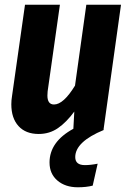

<svg xmlns="http://www.w3.org/2000/svg" viewBox="-20 -551 549 814"><path d="M299 115Q299 149 340 149Q364 149 394 143L373 236Q346 243 310 243Q257 243 223.5 214.5Q190 186 190 138Q190 50 291 -5L295 -78Q262 -33 226 -8Q190 17 144 17Q89 17 58.5 -16.5Q28 -50 28 -109Q28 -126 31 -144L86 -531H234L182 -164Q181 -157 181 -146Q181 -108 209 -108Q249 -108 298 -188L346 -531H493L419 -2L420 0Q299 50 299 115Z"/></svg>

Font: Fira Sans Condensed
Style: Bold Italic
Weight: 700
Width: 3
Italic angle: -8°
Designer: Carrois Corporate & Edenspiekermann AG
Foundry: Carrois Corporate GbR & Edenspiekermann AG
Version: Version 4.203